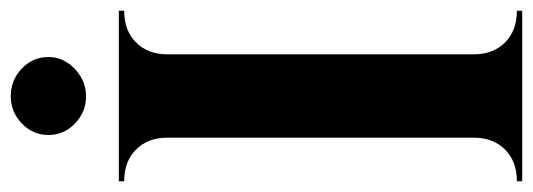

<svg xmlns="http://www.w3.org/2000/svg" viewBox="-337 -654 991 357"><g transform="rotate(-90 158.5 -475.5)"><path d="M158 -951Q188 -951 209.5 -930.5Q231 -910 231 -881Q231 -853 209 -832Q187 -811 158 -811Q129 -811 107.5 -831.5Q86 -852 86 -881Q86 -910 107.5 -930.5Q129 -951 158 -951ZM0 0V-10H1Q37 -10 59 -32Q81 -54 81 -90V-660Q81 -696 59 -718Q37 -740 1 -740H0V-750H317V-740H316Q280 -740 258 -718Q236 -696 236 -660V-90Q236 -54 258 -32Q280 -10 316 -10H317V0Z"/></g></svg>

Font: Gloock
Style: Regular
Weight: 400
Designer: Duarte Pinto
Foundry: Duarte Pinto
Version: Version 1.000